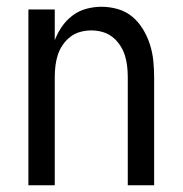

<svg xmlns="http://www.w3.org/2000/svg" viewBox="-20 -548 540 568"><path d="M64 0V-520H142V-429Q150 -450 163 -469Q176 -488 194.5 -502Q213 -516 235.5 -522Q258 -528 280 -528Q305 -528 329 -521Q353 -514 371.5 -498.5Q390 -483 403 -461.5Q416 -440 423.5 -416.5Q431 -393 433.5 -368.5Q436 -344 436 -320V0H358V-320Q358 -337 356 -353.5Q354 -370 349 -385.5Q344 -401 334.5 -415Q325 -429 312 -439Q299 -449 283 -453.5Q267 -458 250 -458Q233 -458 217 -453.5Q201 -449 188 -439Q175 -429 165.5 -415Q156 -401 151 -385.5Q146 -370 144 -353.5Q142 -337 142 -320V0Z"/></svg>

Font: Iosevka Fuck
Style: Regular
Weight: 400
Monospace: yes
Designer: Belleve Invis
Foundry: Belleve Invis
Version: Version 28.0.7; ttfautohint (v1.8.3)